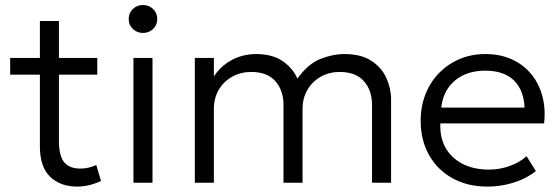

<svg xmlns="http://www.w3.org/2000/svg" viewBox="-20 -710 2174 746"><path d="M279.5 15Q215 15 175 -23Q135 -61 135 -142V-628.5H209V-485H358V-420H209V-163Q209 -103.5 229.8 -79.2Q250.5 -55 292 -55Q310.5 -55 326 -59Q341.5 -63 354 -69L372.5 -7Q352 3 328 9Q304 15 279.5 15ZM19.5 -420V-485H148.5V-420Z M498.5 0V-485H572.5V0ZM535.5 -582Q512.5 -582 496.2 -597.5Q480 -613 480 -636Q480 -659.5 496.2 -675Q512.5 -690.5 535.5 -690.5Q558.5 -690.5 574.8 -675Q591 -659.5 591 -636Q591 -613 574.8 -597.5Q558.5 -582 535.5 -582Z M737 0V-485H811V-413.5Q832.5 -444.5 859 -463.5Q885.5 -482.5 914.8 -491.2Q944 -500 974.5 -500Q1038.5 -500 1078.2 -472.5Q1118 -445 1135.5 -404.5Q1177 -462 1225 -481Q1273 -500 1318 -500Q1383 -500 1423 -473.8Q1463 -447.5 1481.2 -406.8Q1499.5 -366 1499.5 -324V0H1425.5V-302Q1425.5 -359 1393.8 -394.8Q1362 -430.5 1300 -430.5Q1259.5 -430.5 1226.8 -412.2Q1194 -394 1174.8 -361.5Q1155.5 -329 1155.5 -286V0H1081.5V-302Q1081.5 -359 1049.8 -394.8Q1018 -430.5 956 -430.5Q915.5 -430.5 882.5 -412.2Q849.5 -394 830.2 -361.5Q811 -329 811 -286V0Z M1874 15Q1797.5 15 1739 -17Q1680.5 -49 1647.5 -106.8Q1614.5 -164.5 1614.5 -241Q1614.5 -296.5 1633.2 -344Q1652 -391.5 1686.2 -426.5Q1720.5 -461.5 1766.2 -480.8Q1812 -500 1866 -500Q1923.5 -500 1968.5 -479.5Q2013.5 -459 2043.8 -422.5Q2074 -386 2087.2 -336.8Q2100.5 -287.5 2094 -230.5H1691Q1688.5 -176.5 1711 -136.2Q1733.5 -96 1777 -73.5Q1820.5 -51 1880.5 -51Q1920 -51 1958.8 -64.5Q1997.5 -78 2026 -103L2062 -45.5Q2037.5 -25.5 2005.8 -11.8Q1974 2 1940.2 8.5Q1906.5 15 1874 15ZM1694.5 -292H2018Q2015.5 -359.5 1976.8 -397.5Q1938 -435.5 1865 -435.5Q1794.5 -435.5 1748.2 -397.5Q1702 -359.5 1694.5 -292Z"/></svg>

Font: Geologica Cursive ExtraLight
Style: Regular
Weight: 250
Designer: Sindre Bremnes, Frode Helland
Foundry: Monokrom Skriftforlag AS
Version: Version 1.010;gftools[0.9.28]